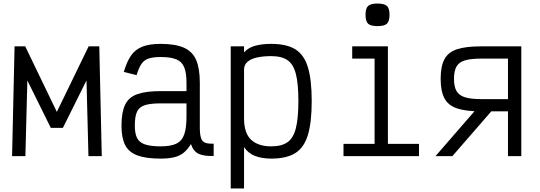

<svg xmlns="http://www.w3.org/2000/svg" viewBox="-20 -879 3040 1081"><path d="M48 0 62 -618H122L300 -249L479 -618H539L553 0H478L467 -426L334 -159H266L134 -426L123 0Z M884 14Q802 14 753.5 -4Q705 -22 684.5 -62.5Q664 -103 664 -172Q664 -247 684.5 -289.5Q705 -332 753.5 -349Q802 -366 884 -366H1030V-414Q1030 -469 1017 -500.5Q1004 -532 972.5 -545Q941 -558 884 -558Q842 -558 816.5 -549.5Q791 -541 776 -518.5Q761 -496 749 -456L677 -474Q694 -532 718 -566.5Q742 -601 782 -616.5Q822 -632 884 -632Q967 -632 1015.5 -610.5Q1064 -589 1084.5 -541Q1105 -493 1105 -414V-162Q1105 -123 1111.5 -102.5Q1118 -82 1135 -75.5Q1152 -69 1183 -70V-1Q1127 1 1097.5 -13.5Q1068 -28 1055 -68Q1037 -38 1014.5 -19.5Q992 -1 960.5 6.5Q929 14 884 14ZM884 -55Q941 -55 972.5 -70Q1004 -85 1017 -121.5Q1030 -158 1030 -221V-297H884Q828 -297 796 -287Q764 -277 751.5 -250Q739 -223 739 -172Q739 -128 751.5 -102.5Q764 -77 796 -66Q828 -55 884 -55Z M1279 182V-618H1354V-584Q1378 -611 1417 -621.5Q1456 -632 1507 -632Q1593 -632 1642.5 -601.5Q1692 -571 1713.5 -500.5Q1735 -430 1735 -310Q1735 -190 1713.5 -119Q1692 -48 1642.5 -17Q1593 14 1507 14Q1455 14 1416 -1Q1377 -16 1354 -51V182ZM1507 -55Q1566 -55 1599 -78.5Q1632 -102 1646 -158Q1660 -214 1660 -310Q1660 -407 1646 -462Q1632 -517 1599 -540Q1566 -563 1507 -563Q1462 -563 1427.5 -555.5Q1393 -548 1373.5 -531Q1354 -514 1354 -487V-214Q1354 -129 1394 -92Q1434 -55 1507 -55Z M2089 0V-596L2136 -549H1963V-618H2164V0ZM1914 0V-69H2339V0ZM2105 -732Q2067 -732 2052.5 -745.5Q2038 -759 2038 -796Q2038 -832 2052.5 -845.5Q2067 -859 2105 -859Q2144 -859 2158.5 -845.5Q2173 -832 2173 -796Q2173 -759 2158.5 -745.5Q2144 -732 2105 -732Z M2840 0V-549H2688Q2631 -549 2597.5 -539Q2564 -529 2550 -504Q2536 -479 2536 -435Q2536 -392 2550 -367Q2564 -342 2597.5 -331.5Q2631 -321 2688 -321H2892V-252H2688Q2602 -252 2552.5 -269Q2503 -286 2482 -326Q2461 -366 2461 -435Q2461 -505 2482 -545Q2503 -585 2552.5 -601.5Q2602 -618 2688 -618H2915V0ZM2432 0 2690 -297H2785L2527 0Z"/></svg>

Font: Victor Mono
Style: Regular
Weight: 400
Monospace: yes
Designer: Rune Bjørnerås
Version: Version 1.561;gftools[0.9.30]